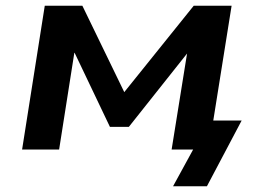

<svg xmlns="http://www.w3.org/2000/svg" viewBox="-20 -521 907 669"><path d="M583 128 653 0H581L597 -101H822L701 128ZM57 0 136 -501H267L413 -200L655 -501H787L707 0H578L632 -336H633L429 -79H363L240 -337H239L186 0Z"/></svg>

Font: Nunito Sans 7pt SemiExpanded
Style: Bold Italic
Weight: 700
Width: 6
Italic angle: -9°
Designer: Vernon Adams
Foundry: Vernon Adams
Version: Version 3.101;gftools[0.9.27]